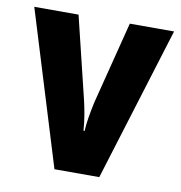

<svg xmlns="http://www.w3.org/2000/svg" viewBox="-67 -613 636 675"><g transform="rotate(10 251.0 -275.0)"><path d="M171 0 2 -550H160L231 -258Q237 -233 241.5 -206Q246 -179 248 -151H252Q253 -174 257.5 -200.5Q262 -227 268 -255L343 -550H501L331 0Z"/></g></svg>

Font: Noto Sans Devanagari Condensed ExtraBold
Style: Regular
Weight: 800
Width: 3
Designer: Jelle Bosma - Monotype Design Team
Foundry: Monotype Imaging Inc.
Version: Version 2.004; ttfautohint (v1.8.4.7-5d5b)